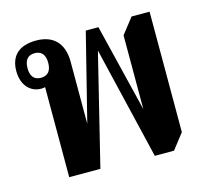

<svg xmlns="http://www.w3.org/2000/svg" viewBox="-86 -657 823 762"><g transform="rotate(-15 325.0 -276.0)"><path d="M460 6H539L588 -57V-552H514L464 -488V-185L376 -545H324L234 -186V-441C234 -518 193 -558 123 -558C51 -558 16 -522 16 -461C16 -402 50 -368 94 -368C100 -368 105 -369 110 -370V0H238L350 -456ZM104 -410C76 -410 62 -428 62 -460C62 -493 76 -511 104 -511C133 -511 147 -493 147 -460C147 -428 133 -410 104 -410Z"/></g></svg>

Font: Noto Serif Thai Condensed
Style: Bold
Weight: 700
Width: 3
Designer: Monotype Design Team
Foundry: Monotype Imaging Inc.
Version: Version 2.002